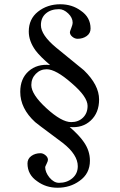

<svg xmlns="http://www.w3.org/2000/svg" viewBox="-20 -726 561 901"><path d="M445 -259Q445 -197 406 -160.5Q367 -124 307 -130Q352 -91 373 -60Q402 -19 402 28Q402 89 353 123Q309 155 250 155Q196 155 155 125Q109 94 109 41Q109 19 127 6Q145 -7 170 -7Q182 -7 193.5 2.5Q205 12 205 24Q205 30 198.5 43Q192 56 192 58Q192 82 212 107Q233 132 257 132Q294 132 319.5 110.5Q345 89 345 54Q345 0 275 -55Q253 -72 209.5 -104Q166 -136 145 -153Q75 -217 75 -295Q75 -357 114.5 -392Q154 -427 215 -421Q169 -460 147 -489Q115 -533 115 -578Q115 -637 158 -671Q202 -706 263 -706Q318 -706 359 -676Q405 -645 405 -592Q405 -570 387 -557Q369 -544 344 -544Q331 -544 319.5 -553.5Q308 -563 308 -575Q308 -578 314.5 -594.5Q321 -611 321 -619Q321 -643 300 -663Q279 -683 257 -683Q219 -683 195.5 -663Q172 -643 172 -608Q172 -562 243 -503Q331 -431 374 -396Q445 -327 445 -259ZM391 -229Q391 -272 316 -336Q242 -401 199 -401Q169 -401 148 -379.5Q127 -358 127 -327Q127 -283 198 -218Q269 -153 314 -153Q348 -153 369.5 -174Q391 -195 391 -229Z"/></svg>

Font: GFS Didot
Style: Regular
Weight: 400
Designer: Takis Katsoulidis and George D. Matthiopoulos
Foundry: Takis Katsoulidis and George D. Matthiopoulos
Version: Version 1.0